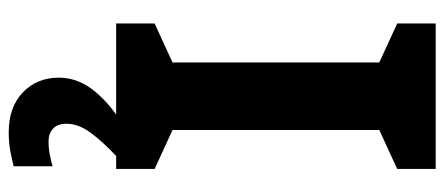

<svg xmlns="http://www.w3.org/2000/svg" viewBox="-302 -452 994 429"><g transform="rotate(90 194.5 -237.0)"><path d="M357 0H32V-86L119 -126V-588L32 -628V-714H357V-628L270 -588V-126L357 -86ZM256 111Q256 131 267 141Q278 151 295 151Q311 151 326 148Q341 145 351 142V229Q335 233 317 236.5Q299 240 275 240Q219 240 186 208.5Q153 177 153 128Q153 84 185 46Q217 8 263 -17L328 0Q294 32 275 58.5Q256 85 256 111Z"/></g></svg>

Font: Noto Sans Gujarati UI
Style: Bold
Weight: 700
Designer: Jelle Bosma - Monotype Design Team, Universal Thirst
Foundry: Monotype Imaging Inc.
Version: Version 2.106; ttfautohint (v1.8.4.7-5d5b)